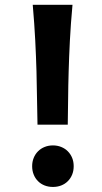

<svg xmlns="http://www.w3.org/2000/svg" viewBox="-20 -757 421 790"><path d="M112.3 -73.2Q112.3 -91.8 118.7 -107.4Q125 -123 136.5 -134.5Q147.9 -146 163.6 -152.3Q179.2 -158.7 197.8 -158.7Q216.3 -158.7 231.9 -152.3Q247.6 -146 259 -134.5Q270.5 -123 276.9 -107.4Q283.2 -91.8 283.2 -73.2Q283.2 -54.2 276.9 -38.6Q270.5 -22.9 259 -11.5Q247.6 0 231.9 6.1Q216.3 12.2 197.8 12.2Q179.2 12.2 163.6 6.1Q147.9 0 136.5 -11.5Q125 -22.9 118.7 -38.6Q112.3 -54.2 112.3 -73.2ZM134.3 -244.1Q132.8 -297.4 132.3 -351.1Q131.8 -404.8 130.1 -464.1Q128.4 -523.4 125 -590.6Q121.6 -657.7 114.7 -737.3H278.3Q271 -657.7 267.6 -590.6Q264.2 -523.4 262.5 -464.1Q260.7 -404.8 260.3 -351.1Q259.8 -297.4 258.8 -244.1Z"/></svg>

Font: Andika New Basic
Style: Bold
Weight: 700
Designer: Victor Gaultney, Annie Olsen, Pablo Ugerman
Foundry: SIL International
Version: Version 5.500; ttfautohint (v1.8.3)